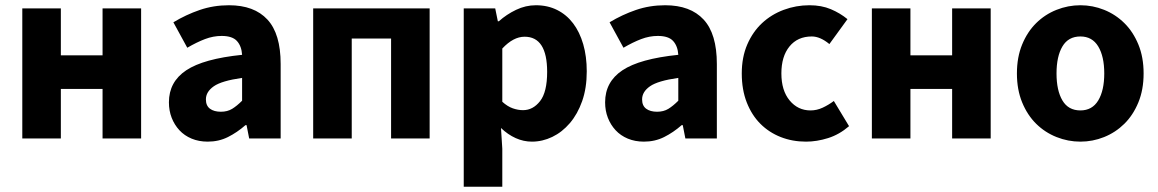

<svg xmlns="http://www.w3.org/2000/svg" viewBox="-20 -528 4416 732"><path d="M65 0V-496H212V-317H371V-496H518V0H371V-189H212V0Z M772 12Q738 12 710.5 0.5Q683 -11 664 -31.5Q645 -52 634.5 -79Q624 -106 624 -138Q624 -216 690 -260Q756 -304 903 -319Q901 -352 883.5 -371.5Q866 -391 825 -391Q793 -391 761.5 -379Q730 -367 694 -346L641 -443Q689 -472 741.5 -490Q794 -508 853 -508Q949 -508 999.5 -453.5Q1050 -399 1050 -284V0H930L920 -51H916Q884 -23 849 -5.5Q814 12 772 12ZM822 -102Q847 -102 865 -113Q883 -124 903 -144V-231Q825 -220 795 -199Q765 -178 765 -149Q765 -125 780.5 -113.5Q796 -102 822 -102Z M1174 0V-496H1618V0H1471V-381H1321V0Z M1748 184V-496H1868L1878 -447H1882Q1911 -473 1947.5 -490.5Q1984 -508 2023 -508Q2068 -508 2104 -490Q2140 -472 2165 -439Q2190 -406 2203.5 -359.5Q2217 -313 2217 -256Q2217 -192 2199.5 -142.5Q2182 -93 2152.5 -58.5Q2123 -24 2085.5 -6Q2048 12 2008 12Q1976 12 1946 -1.5Q1916 -15 1890 -40L1895 39V184ZM1974 -108Q2012 -108 2039 -142.5Q2066 -177 2066 -254Q2066 -388 1980 -388Q1937 -388 1895 -343V-140Q1915 -122 1935 -115Q1955 -108 1974 -108Z M2435 12Q2401 12 2373.5 0.5Q2346 -11 2327 -31.5Q2308 -52 2297.5 -79Q2287 -106 2287 -138Q2287 -216 2353 -260Q2419 -304 2566 -319Q2564 -352 2546.5 -371.5Q2529 -391 2488 -391Q2456 -391 2424.5 -379Q2393 -367 2357 -346L2304 -443Q2352 -472 2404.5 -490Q2457 -508 2516 -508Q2612 -508 2662.5 -453.5Q2713 -399 2713 -284V0H2593L2583 -51H2579Q2547 -23 2512 -5.5Q2477 12 2435 12ZM2485 -102Q2510 -102 2528 -113Q2546 -124 2566 -144V-231Q2488 -220 2458 -199Q2428 -178 2428 -149Q2428 -125 2443.5 -113.5Q2459 -102 2485 -102Z M3053 12Q3001 12 2956.5 -5.5Q2912 -23 2879 -56Q2846 -89 2827 -137.5Q2808 -186 2808 -248Q2808 -310 2829 -358.5Q2850 -407 2885.5 -440Q2921 -473 2968 -490.5Q3015 -508 3066 -508Q3112 -508 3147.5 -493Q3183 -478 3211 -455L3142 -360Q3107 -389 3075 -389Q3021 -389 2990 -351Q2959 -313 2959 -248Q2959 -183 2990.5 -145Q3022 -107 3070 -107Q3094 -107 3116.5 -117.5Q3139 -128 3159 -143L3217 -47Q3180 -15 3137 -1.5Q3094 12 3053 12Z M3304 0V-496H3451V-317H3610V-496H3757V0H3610V-189H3451V0Z M4099 12Q4052 12 4008 -5.5Q3964 -23 3930.5 -56Q3897 -89 3877 -137.5Q3857 -186 3857 -248Q3857 -310 3877 -358.5Q3897 -407 3930.5 -440Q3964 -473 4008 -490.5Q4052 -508 4099 -508Q4146 -508 4189.5 -490.5Q4233 -473 4266.5 -440Q4300 -407 4320 -358.5Q4340 -310 4340 -248Q4340 -186 4320 -137.5Q4300 -89 4266.5 -56Q4233 -23 4189.5 -5.5Q4146 12 4099 12ZM4099 -107Q4144 -107 4167 -145Q4190 -183 4190 -248Q4190 -313 4167 -351Q4144 -389 4099 -389Q4053 -389 4030.5 -351Q4008 -313 4008 -248Q4008 -183 4030.5 -145Q4053 -107 4099 -107Z"/></svg>

Font: Font
Style: ¶
Weight: 700
Designer: Paul D. Hunt
Foundry: Adobe Systems Incorporated
Version: Version 3.000